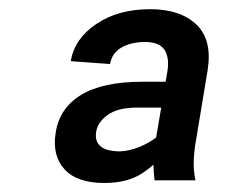

<svg xmlns="http://www.w3.org/2000/svg" viewBox="-20 -742 512 424"><path d="M321.8 -420.9 350.1 -586.9Q354 -616.2 342.8 -632.6Q331.5 -648.9 300.8 -649.4Q268.1 -648.9 247.6 -636.7Q227.1 -624.5 223.1 -600.6L136.2 -606.9Q144.5 -656.7 192.9 -689.2Q241.2 -721.7 311.5 -721.7Q378.4 -721.7 413.8 -687.7Q449.2 -653.8 438.5 -586.9L413.1 -433.6Q409.2 -413.1 408 -390.4Q406.7 -367.7 411.6 -343.8H321.3Q319.3 -360.4 318.8 -380.1Q318.4 -399.9 321.8 -420.9ZM368.2 -561.5 357.9 -504.4H285.2Q241.2 -504.9 218.3 -488.5Q195.3 -472.2 192.4 -450.7Q189 -431.2 201.2 -419.7Q213.4 -408.2 244.1 -407.7Q264.6 -408.2 287.1 -417.2Q309.6 -426.3 326.2 -439.5Q342.8 -452.6 343.8 -464.8V-406.2Q328.1 -382.3 295.2 -360.1Q262.2 -337.9 210.4 -337.9Q149.9 -337.9 122.3 -368.4Q94.7 -398.9 103 -449.2Q111.3 -503.4 159.2 -532.5Q207 -561.5 294.9 -561.5Z"/></svg>

Font: Inter Tight ExtraBold
Style: Italic
Weight: 800
Italic angle: -9.39999°
Designer: Rasmus Andersson
Foundry: rsms
Version: Version 3.004